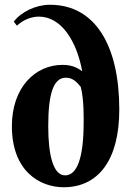

<svg xmlns="http://www.w3.org/2000/svg" viewBox="-20 -780 554 808"><path d="M332 -265C332 -117 305 -42 254 -42C204 -42 183 -127 183 -249C183 -388 206 -453 257 -453C287 -453 304 -434 320 -414C334 -359 332 -280 332 -265ZM326 -480C311 -491 288 -507 243 -507C129 -507 30 -413 30 -249C30 -59 148 8 248 8C392 8 482 -104 482 -319C482 -585 383 -760 190 -760C131 -760 69 -730 38 -689L51 -672C60 -679 92 -710 144 -710C236 -710 302 -611 326 -480Z"/></svg>

Font: Berkshire Swash
Style: Regular
Weight: 700
Designer: Astigmatic (AOETI)
Foundry: Astigmatic (AOETI)
Version: Version 1.000